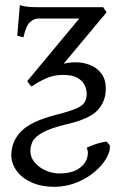

<svg xmlns="http://www.w3.org/2000/svg" viewBox="-20 -482 489 746"><path d="M221 -227 103 -146 86 -167 288 -410H128Q112 -410 96.5 -396Q81 -382 71 -337L47 -343L57 -462Q77 -456 94 -455Q111 -454 143 -454H381L394 -434ZM242 0Q175 16 144.5 33.5Q114 51 106 69Q98 87 98 104Q98 130 115.5 150Q133 170 159 181Q185 192 210 192Q255 192 281.5 176Q308 160 317 136Q326 112 317 92Q357 73 394 68L407 83Q409 105 393.5 132.5Q378 160 348 185.5Q318 211 278.5 227Q239 243 193 244Q141 244 103 227Q65 210 44.5 181.5Q24 153 24 121Q24 67 63 27.5Q102 -12 202 -37Q253 -50 277.5 -61Q302 -72 309.5 -86Q317 -100 317 -117Q317 -134 309 -151Q301 -168 281 -179.5Q261 -191 224 -191Q189 -191 159 -177.5Q129 -164 103 -146Q100 -148 94 -155.5Q88 -163 86 -167Q109 -185 141 -201.5Q173 -218 207 -229Q241 -240 274 -240Q302 -240 328.5 -230Q355 -220 373 -197.5Q391 -175 391 -137Q391 -88 359.5 -54Q328 -20 242 0Z"/></svg>

Font: ChillKai
Style: Regular
Weight: 400
Designer: ChillType
Foundry: 寒蝉字型
Version: Version 2.000